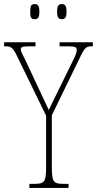

<svg xmlns="http://www.w3.org/2000/svg" viewBox="-28 -921 475 941"><path d="M275 -827C291 -827 298 -835 298 -863C298 -893 291 -901 275 -901C259 -901 252 -893 252 -863C252 -835 259 -827 275 -827ZM142 -827C158 -827 165 -835 165 -863C165 -893 158 -901 142 -901C125 -901 120 -893 120 -863C120 -835 125 -827 142 -827ZM116 0H308V-20H282C232 -20 226 -31 226 -108V-356L370 -652C390 -692 399 -694 425 -694H427V-714H264V-694H307C343 -694 348 -688 348 -677C348 -667 347 -660 333 -631L256 -474C235 -431 221 -402 211 -382C191 -425 172 -466 151 -510L97 -625C84 -652 74 -668 74 -678C74 -689 78 -694 115 -694H146V-714H-8V-694H-6C23 -694 33 -692 53 -651L198 -354V-108C198 -31 192 -20 142 -20H116Z"/></svg>

Font: Noto Serif Devanagari ExtraCondensed Thin
Style: Regular
Weight: 100
Width: 2
Designer: Universal Thirst, Indian Type Foundry and the Monotype Design Team
Foundry: Monotype Imaging Inc.
Version: Version 2.004